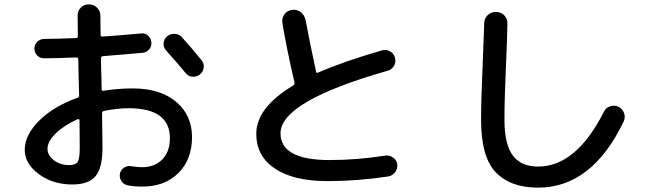

<svg xmlns="http://www.w3.org/2000/svg" viewBox="-20 -820 3040 890"><path d="M339.8 -267.6Q275.4 -238.3 237.8 -201.2Q200.2 -164.1 200.2 -129.9Q200.2 -99.6 230 -77.1Q259.8 -54.7 299.8 -54.7Q330.1 -54.7 339.8 -69.3Q349.6 -84 349.6 -134.8Q349.6 -219.7 348.6 -262.7Q348.6 -265.6 345.7 -267.1Q342.8 -268.6 339.8 -267.6ZM315.4 35.2Q224.6 35.2 159.7 -13.2Q94.7 -61.5 94.7 -125Q94.7 -194.3 161.6 -260.7Q228.5 -327.1 339.8 -367.2Q346.7 -370.1 346.7 -377.9Q345.7 -391.6 345.7 -418Q345.7 -444.3 344.7 -458Q343.8 -471.7 343.8 -501Q343.8 -530.3 342.8 -544.9Q342.8 -553.7 334 -553.7Q236.3 -549.8 183.6 -549.8Q165 -549.8 152.3 -563Q139.6 -576.2 139.6 -595.2Q139.6 -614.3 153.3 -627Q167 -639.6 185.5 -639.6Q236.3 -639.6 333 -643.6Q340.8 -643.6 340.8 -652.3Q340.8 -668 340.3 -700.2Q339.8 -732.4 339.8 -748Q339.8 -770.5 355 -785.2Q370.1 -799.8 392.1 -799.8Q414.1 -799.8 429.7 -784.7Q445.3 -769.5 445.3 -748Q445.3 -733.4 445.8 -703.6Q446.3 -673.8 446.3 -659.2Q446.3 -650.4 455.1 -650.4Q540 -656.2 633.8 -665Q652.3 -667 666 -655.3Q679.7 -643.6 681.6 -625Q683.6 -606.4 671.9 -591.8Q660.2 -577.1 640.6 -575.2Q544.9 -566.4 457 -559.6Q448.2 -559.6 448.2 -549.8Q448.2 -535.2 448.7 -504.4Q449.2 -473.6 450.2 -459Q450.2 -450.2 450.7 -432.1Q451.2 -414.1 451.2 -405.3Q451.2 -397.5 460 -399.4Q528.3 -410.2 594.7 -410.2Q722.7 -410.2 796.4 -348.1Q870.1 -286.1 870.1 -184.6Q870.1 -81.1 807.1 -18.1Q744.1 44.9 639.6 44.9Q601.6 44.9 571.3 39.1Q552.7 35.2 542.5 19Q532.2 2.9 536.1 -15.6Q539.1 -32.2 554.7 -42.5Q570.3 -52.7 586.9 -49.8Q617.2 -44.9 637.7 -44.9Q697.3 -44.9 732.4 -81.1Q767.6 -117.2 767.6 -179.7Q767.6 -317.4 578.1 -318.4Q524.4 -318.4 461.9 -305.7Q453.1 -303.7 453.1 -296.9Q455.1 -188.5 455.1 -134.8Q455.1 -41 422.4 -2.9Q389.6 35.2 315.4 35.2ZM823.2 -647.5Q869.1 -596.7 915 -540Q926.8 -525.4 924.3 -505.9Q921.9 -486.3 905.8 -474.1Q889.6 -461.9 870.6 -464.4Q851.6 -466.8 839.8 -482.4Q802.7 -527.3 750 -585.9Q737.3 -599.6 738.3 -618.7Q739.3 -637.7 753.9 -650.9Q768.6 -664.1 789.6 -663.1Q810.5 -662.1 823.2 -647.5Z M1498 19.5Q1341.8 19.5 1254.9 -38.1Q1168 -95.7 1168 -200.2Q1168 -321.3 1340.8 -424.8Q1346.7 -427.7 1344.7 -438.5V-439.5Q1308.6 -593.8 1289.1 -712.9Q1285.2 -735.4 1298.3 -753.4Q1311.5 -771.5 1334 -774.4Q1356.4 -777.3 1374 -763.7Q1391.6 -750 1396.5 -727.5Q1418 -612.3 1445.3 -487.3Q1447.3 -479.5 1454.1 -483.4Q1578.1 -537.1 1752 -586.9Q1770.5 -591.8 1788.1 -582Q1805.7 -572.3 1811 -552.2Q1816.4 -532.2 1806.2 -514.6Q1795.9 -497.1 1777.3 -492.2Q1280.3 -350.6 1280.3 -202.1Q1280.3 -78.1 1507.8 -78.1Q1635.7 -78.1 1764.6 -98.6Q1784.2 -101.6 1801.3 -90.3Q1818.4 -79.1 1821.3 -59.1Q1824.2 -39.1 1811.5 -22Q1798.8 -4.9 1779.3 -2Q1636.7 19.5 1498 19.5Z M2474.6 49.8Q2346.7 49.8 2278.3 -21Q2210 -91.8 2210 -264.6Q2210 -359.4 2216.8 -506.8Q2223.6 -672.9 2224.6 -711.9Q2224.6 -734.4 2240.2 -749.5Q2255.9 -764.6 2278.8 -764.6Q2301.8 -764.6 2317.4 -749Q2333 -733.4 2332 -710.9Q2331.1 -642.6 2325.2 -510.7Q2318.4 -363.3 2318.4 -264.6Q2318.4 -152.3 2356.4 -100.1Q2394.5 -47.9 2474.6 -47.9Q2650.4 -47.9 2779.3 -301.8Q2788.1 -320.3 2807.6 -327.1Q2827.1 -334 2846.2 -325.2Q2865.2 -316.4 2872.6 -296.4Q2879.9 -276.4 2871.1 -256.8Q2723.6 49.8 2474.6 49.8Z"/></svg>

Font: Rounded Mgen+ 2m medium
Style: Regular
Weight: 500
Designer: [Source Han Sans]
Ryoko NISHIZUKA  (kana & ideographs); Paul D. Hunt (Latin, Greek & Cyrillic); Wenlong ZHANG  (bopomofo
Version: Version 1.059.20150602